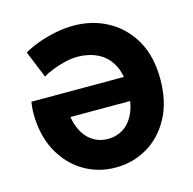

<svg xmlns="http://www.w3.org/2000/svg" viewBox="-105 -808 933 926"><g transform="rotate(-15 362.0 -345.0)"><path d="M45 -345Q45 -356 46.5 -373Q48 -390 50 -400H556V-280H170L208 -345Q208 -273 228 -225.5Q248 -178 283 -154.5Q318 -131 362 -131Q406 -131 441 -154.5Q476 -178 496 -225.5Q516 -273 516 -345Q516 -418 490 -463.5Q464 -509 419.5 -530.5Q375 -552 320 -552Q290 -552 257 -544Q224 -536 194.5 -524.5Q165 -513 145 -500L90 -635Q120 -653 161 -668Q202 -683 248.5 -692.5Q295 -702 340 -702Q435 -702 512 -659.5Q589 -617 634 -537.5Q679 -458 679 -345Q679 -233 636 -153Q593 -73 521 -30.5Q449 12 362 12Q275 12 203 -31Q131 -74 88 -154Q45 -234 45 -345Z"/></g></svg>

Font: Radio Canada
Style: Regular
Weight: 400
Designer: Charles Daoud, Etienne Aubert Bonn, Alexandre Saumier Demers, Jacques Le Bailly
Foundry: Radio-Canada
Version: Version 2.104;gftools[0.9.28.dev5+ged2979d]